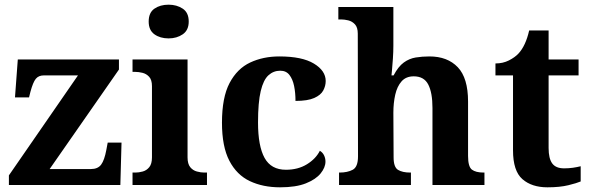

<svg xmlns="http://www.w3.org/2000/svg" viewBox="-20 -790 2520 820"><path d="M18 0V-41L313 -468H167Q145 -468 133 -453.5Q121 -439 110 -398L104 -374H44L56 -536H488V-493L192 -68H368Q398 -68 412 -87Q426 -106 434 -149L440 -181H499L494 0Z M700 -626Q664 -626 639.5 -643.5Q615 -661 615 -698Q615 -736 639.5 -753Q664 -770 700 -770Q735 -770 760.5 -753Q786 -736 786 -698Q786 -661 760.5 -643.5Q735 -626 700 -626ZM546 0V-53H558Q573 -53 589.5 -57.5Q606 -62 617.5 -76Q629 -90 629 -118V-422Q629 -449 617 -462Q605 -475 588.5 -479Q572 -483 558 -483H546V-536H781V-118Q781 -90 792.5 -76Q804 -62 821 -57.5Q838 -53 852 -53H864V0Z M1176 10Q1103 10 1047 -16.5Q991 -43 959.5 -103.5Q928 -164 928 -266Q928 -374 960.5 -435.5Q993 -497 1048.5 -523Q1104 -549 1173 -549Q1270 -549 1320.5 -518.5Q1371 -488 1371 -444Q1371 -423 1360.5 -403.5Q1350 -384 1322 -371.5Q1294 -359 1242 -359Q1242 -394 1236 -423Q1230 -452 1216 -470Q1202 -488 1177 -488Q1148 -488 1126.5 -468.5Q1105 -449 1093.5 -401Q1082 -353 1082 -267Q1082 -166 1110 -115.5Q1138 -65 1201 -65Q1253 -65 1291 -88.5Q1329 -112 1346 -146Q1358 -139 1364 -126.5Q1370 -114 1370 -100Q1370 -75 1349.5 -49.5Q1329 -24 1286.5 -7Q1244 10 1176 10Z M1428 0V-53H1430Q1464 -53 1486.5 -65Q1509 -77 1509 -122L1508 -646Q1508 -673 1496 -686Q1484 -699 1467.5 -703Q1451 -707 1437 -707H1425V-760H1660V-595Q1660 -569 1658 -539.5Q1656 -510 1654 -489Q1652 -468 1652 -468H1661Q1681 -506 1704.5 -523Q1728 -540 1755.5 -544.5Q1783 -549 1814 -549Q1891 -549 1935 -503Q1979 -457 1979 -356V-124Q1979 -78 1995.5 -65.5Q2012 -53 2046 -53H2049V0H1827V-329Q1827 -394 1809 -429Q1791 -464 1747 -464Q1714 -464 1695 -442.5Q1676 -421 1668 -385.5Q1660 -350 1660 -309L1661 -118Q1661 -76 1680 -64.5Q1699 -53 1732 -53H1735V0Z M2318 10Q2251 10 2211 -25Q2171 -60 2171 -148V-468H2096V-519Q2128 -519 2153.5 -532Q2179 -545 2194 -561Q2225 -594 2240 -660H2323V-536H2451V-468H2323V-158Q2323 -113 2338.5 -92Q2354 -71 2389 -71Q2409 -71 2426.5 -73.5Q2444 -76 2460 -80V-15Q2444 -8 2407.5 1Q2371 10 2318 10Z"/></svg>

Font: Noto Serif Yezidi
Style: Bold
Weight: 700
Designer: Dalton Maag Ltd
Foundry: Dalton Maag Ltd
Version: Version 1.001; ttfautohint (v1.8.4.7-5d5b)